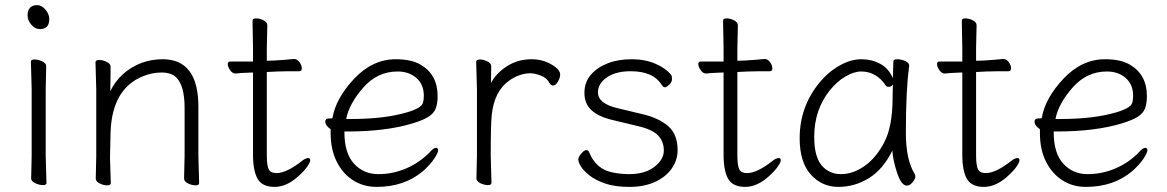

<svg xmlns="http://www.w3.org/2000/svg" viewBox="-20 -716 4572 752"><path d="M88 -655Q88 -696 126 -696Q143 -696 158 -678.5Q173 -661 173 -641Q173 -602 136 -602Q117 -602 102.5 -619.5Q88 -637 88 -655ZM102 -17 104 -105V-368L101 -475Q101 -483 115.5 -483Q130 -483 145.5 -475.5Q161 -468 161 -457L159 -368V-105L162 1Q162 9 148 9Q134 9 118 1.5Q102 -6 102 -17Z M701 -17 703 -105V-294Q703 -382 669 -414Q649 -432 612.5 -432Q576 -432 539 -417Q419 -368 413 -198Q412 -149 411 -105V-91Q411 -91 414 1Q414 10 400 10Q386 10 370.5 2.5Q355 -5 355 -17L357 -105V-365L354 -472Q354 -481 368.5 -481Q383 -481 398 -473.5Q413 -466 413 -456V-428Q413 -411 412.5 -392Q412 -373 412 -359Q450 -437 535 -470Q574 -484 617 -484Q757 -484 757 -298V-105L760 1Q760 10 746 10Q732 10 716.5 2.5Q701 -5 701 -17Z M1027 -617 1025 -528V-478L1055 -479Q1091 -481 1131 -485H1132Q1144 -485 1153 -472.5Q1162 -460 1162 -448.5Q1162 -437 1152 -437H1114Q1086 -437 1066 -436L1025 -434V-108Q1025 -66 1033 -52Q1041 -38 1063 -38Q1103 -38 1167 -89Q1179 -97 1187 -97Q1195 -97 1195 -88.5Q1195 -80 1183 -63Q1171 -46 1151 -28Q1104 16 1055.5 16Q1007 16 989 -15.5Q971 -47 971 -110V-432H967Q945 -431 924 -430L903 -428Q890 -428 881 -441.5Q872 -455 872 -465Q872 -475 882 -475H971V-528L969 -635Q969 -644 983 -644Q997 -644 1012 -636.5Q1027 -629 1027 -617Z M1329 -201V-198Q1329 -116 1366.5 -75Q1404 -34 1462 -34Q1520 -34 1573.5 -57.5Q1627 -81 1667 -124Q1679 -137 1687.5 -137Q1696 -137 1696 -127.5Q1696 -118 1681 -95Q1666 -72 1637 -46Q1564 16 1455 16Q1404 16 1363.5 -9.5Q1323 -35 1299 -82.5Q1275 -130 1275 -195V-210Q1254 -224 1254 -240Q1254 -252 1268 -252Q1282 -252 1282 -253Q1295 -331 1367 -407.5Q1439 -484 1530 -484Q1591 -484 1627 -463Q1694 -424 1694 -340Q1694 -311 1687 -292Q1680 -273 1659.5 -259.5Q1639 -246 1597 -233Q1492 -201 1341 -201ZM1357 -250Q1486 -250 1574 -276Q1629 -292 1636 -312Q1640 -323 1640 -341Q1640 -385 1611 -410.5Q1582 -436 1537 -436Q1458 -436 1402.5 -372.5Q1347 -309 1336 -250Z M1846 -18 1848 -106V-367L1845 -474Q1845 -483 1859.5 -483Q1874 -483 1889 -475.5Q1904 -468 1904 -456Q1904 -444 1903.5 -426.5Q1903 -409 1903 -391Q1923 -429 1965.5 -456.5Q2008 -484 2062 -484Q2116 -484 2157 -452Q2174 -438 2174 -424.5Q2174 -411 2165 -396Q2156 -381 2147 -381Q2138 -381 2132 -391Q2122 -411 2098 -420Q2074 -429 2058 -429Q2015 -429 1974 -400Q1916 -359 1906 -266Q1902 -230 1902 -106L1905 0Q1905 9 1891 9Q1877 9 1861.5 1.5Q1846 -6 1846 -18Z M2379 -246Q2324 -259 2296.5 -284.5Q2269 -310 2269 -352Q2269 -394 2294 -423Q2319 -452 2360 -468Q2401 -484 2454 -484Q2507 -484 2548 -466Q2589 -448 2609 -422Q2612 -419 2612 -406.5Q2612 -394 2601 -384Q2590 -374 2584.5 -374Q2579 -374 2576.5 -377.5Q2574 -381 2570 -386Q2537 -437 2450 -437Q2392 -437 2357 -413Q2322 -389 2322 -354Q2322 -310 2400 -292L2496 -269Q2560 -254 2597 -222Q2634 -190 2634 -128Q2634 -89 2611 -56Q2588 -23 2545.5 -3.5Q2503 16 2445.5 16Q2388 16 2349.5 2.5Q2311 -11 2288 -29.5Q2265 -48 2255 -64.5Q2245 -81 2245 -91Q2245 -101 2256.5 -114.5Q2268 -128 2276 -128Q2284 -128 2287 -121Q2314 -52 2382 -40Q2413 -34 2444 -34Q2506 -34 2543 -62.5Q2580 -91 2580 -126.5Q2580 -162 2557.5 -185.5Q2535 -209 2479 -222Z M2870 -617 2868 -528V-478L2898 -479Q2934 -481 2974 -485H2975Q2987 -485 2996 -472.5Q3005 -460 3005 -448.5Q3005 -437 2995 -437H2957Q2929 -437 2909 -436L2868 -434V-108Q2868 -66 2876 -52Q2884 -38 2906 -38Q2946 -38 3010 -89Q3022 -97 3030 -97Q3038 -97 3038 -88.5Q3038 -80 3026 -63Q3014 -46 2994 -28Q2947 16 2898.5 16Q2850 16 2832 -15.5Q2814 -47 2814 -110V-432H2810Q2788 -431 2767 -430L2746 -428Q2733 -428 2724 -441.5Q2715 -455 2715 -465Q2715 -475 2725 -475H2814V-528L2812 -635Q2812 -644 2826 -644Q2840 -644 2855 -636.5Q2870 -629 2870 -617Z M3541 -457Q3528 -368 3528 -196Q3528 -89 3563 -34Q3565 -30 3565 -23Q3565 -16 3554.5 -2.5Q3544 11 3532 11Q3510 11 3493.5 -39.5Q3477 -90 3475 -126Q3439 -53 3383.5 -18.5Q3328 16 3263.5 16Q3199 16 3155.5 -32.5Q3112 -81 3112 -175Q3112 -298 3190 -393Q3226 -436 3269.5 -460Q3313 -484 3353.5 -484Q3394 -484 3427.5 -466Q3461 -448 3477 -410Q3479 -456 3479 -475Q3479 -484 3494.5 -484Q3510 -484 3525.5 -477Q3541 -470 3541 -459ZM3477 -386Q3472 -376 3462.5 -376Q3453 -376 3450 -380Q3413 -436 3353 -436Q3325 -436 3291.5 -416.5Q3258 -397 3230 -362Q3169 -286 3169 -180Q3169 -103 3198 -68.5Q3227 -34 3274 -34Q3321 -34 3366.5 -66Q3412 -98 3444 -160Q3476 -222 3476 -334Q3476 -361 3477 -386Z M3805 -617 3803 -528V-478L3833 -479Q3869 -481 3909 -485H3910Q3922 -485 3931 -472.5Q3940 -460 3940 -448.5Q3940 -437 3930 -437H3892Q3864 -437 3844 -436L3803 -434V-108Q3803 -66 3811 -52Q3819 -38 3841 -38Q3881 -38 3945 -89Q3957 -97 3965 -97Q3973 -97 3973 -88.5Q3973 -80 3961 -63Q3949 -46 3929 -28Q3882 16 3833.5 16Q3785 16 3767 -15.5Q3749 -47 3749 -110V-432H3745Q3723 -431 3702 -430L3681 -428Q3668 -428 3659 -441.5Q3650 -455 3650 -465Q3650 -475 3660 -475H3749V-528L3747 -635Q3747 -644 3761 -644Q3775 -644 3790 -636.5Q3805 -629 3805 -617Z M4107 -201V-198Q4107 -116 4144.5 -75Q4182 -34 4240 -34Q4298 -34 4351.5 -57.5Q4405 -81 4445 -124Q4457 -137 4465.5 -137Q4474 -137 4474 -127.5Q4474 -118 4459 -95Q4444 -72 4415 -46Q4342 16 4233 16Q4182 16 4141.5 -9.5Q4101 -35 4077 -82.5Q4053 -130 4053 -195V-210Q4032 -224 4032 -240Q4032 -252 4046 -252Q4060 -252 4060 -253Q4073 -331 4145 -407.5Q4217 -484 4308 -484Q4369 -484 4405 -463Q4472 -424 4472 -340Q4472 -311 4465 -292Q4458 -273 4437.5 -259.5Q4417 -246 4375 -233Q4270 -201 4119 -201ZM4135 -250Q4264 -250 4352 -276Q4407 -292 4414 -312Q4418 -323 4418 -341Q4418 -385 4389 -410.5Q4360 -436 4315 -436Q4236 -436 4180.5 -372.5Q4125 -309 4114 -250Z"/></svg>

Font: LXGW WenKai Light
Style: Regular
Weight: 300
Designer: LXGW / Fontworks Inc.
Foundry: LXGW / Fontworks Inc.
Version: Version 1.501; October 10, 2024